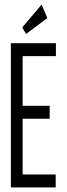

<svg xmlns="http://www.w3.org/2000/svg" viewBox="-20 -811 290 831"><path d="M93 -664 185 -733 160 -791 76 -692ZM27 0H221V-56H78V-297H195V-353H78V-568H222V-624H27Z"/></svg>

Font: Inconsolata UltraCondensed Thin
Style: Regular
Weight: 100
Width: 1
Monospace: yes
Designer: Raph Levien, Cyreal, Brenton Simpson
Foundry: Raph Levien, Cyreal, Google
Version: Version 3.100